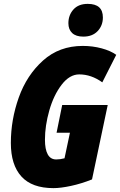

<svg xmlns="http://www.w3.org/2000/svg" viewBox="-20 -961 620 991"><path d="M36 -223Q36 -343 77 -458Q118 -573 202 -648.5Q286 -724 407 -724Q458 -724 504.5 -711.5Q551 -699 580 -678L508 -536Q451 -577 389 -577Q339 -577 298 -523.5Q257 -470 234.5 -391Q212 -312 212 -240Q212 -190 226.5 -164Q241 -138 270 -138Q291 -138 313 -144L341 -276H272L301 -419H536L455 -35Q400 -13 346.5 -1.5Q293 10 256 10Q145 10 90.5 -50Q36 -110 36 -223ZM333 -841Q333 -883 359 -912Q385 -941 433 -941Q511 -941 511 -871Q511 -829 484 -800.5Q457 -772 410 -772Q372 -772 352.5 -790.5Q333 -809 333 -841Z"/></svg>

Font: Noto Sans UI CondBlack
Style: Italic
Weight: 900
Width: 3
Italic angle: -12°
Designer: Monotype Design Team
Foundry: Monotype Imaging Inc.
Version: Version 1.001